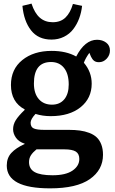

<svg xmlns="http://www.w3.org/2000/svg" viewBox="-20 -804 629 1053"><path d="M262.2 -586.9Q189.9 -586.9 150.4 -637.5Q110.8 -688 103 -772L152.8 -784.2Q169.9 -731.9 198.5 -707Q227.1 -682.1 269 -682.1Q312.5 -682.1 339.1 -707.8Q365.7 -733.4 379.9 -782.2L430.2 -772Q426.3 -735.4 414.1 -702.9Q401.9 -670.4 381.8 -644Q361.8 -617.7 330.8 -602.3Q299.8 -586.9 262.2 -586.9ZM254.9 229Q17.1 229 17.1 104Q17.1 62 42.2 34.7Q67.4 7.3 115.2 -14.2V-16.1Q83 -26.4 67.4 -48.8Q51.8 -71.3 51.8 -95.2Q51.8 -121.1 66.4 -144.8Q81.1 -168.5 115.2 -201.2V-204.1Q40 -244.1 40 -337.9Q40 -424.3 102.3 -474.6Q164.6 -524.9 263.2 -524.9Q343.3 -524.9 397.9 -494.1Q445.8 -585.9 512.2 -585.9Q541.5 -585.9 562.3 -570.3Q583 -554.7 583 -526.9Q583 -501 564.9 -481.9Q546.9 -462.9 522.9 -462.9Q505.9 -462.9 496.1 -470.5Q486.3 -478 479 -493.2L470.2 -514.2Q449.7 -486.3 439.9 -460Q482.9 -409.7 482.9 -345.2Q482.9 -265.1 422.1 -216.1Q361.3 -167 257.8 -167Q213.9 -167 174.8 -179.2Q147.9 -150.4 147.9 -130.9Q147.9 -106.9 165.5 -99.4Q183.1 -91.8 222.2 -91.8H356.9Q391.1 -91.8 418.2 -88.1Q445.3 -84.5 469.7 -75.2Q494.1 -65.9 510.3 -50.8Q526.4 -35.6 535.6 -11.5Q544.9 12.7 544.9 44.9Q544.9 127.9 472.4 178.5Q399.9 229 254.9 229ZM265.1 -230Q308.1 -230 332.5 -259.3Q356.9 -288.6 356.9 -340.8Q356.9 -399.4 331.1 -431.6Q305.2 -463.9 259.8 -463.9Q166 -463.9 166 -346.2Q166 -291.5 192.6 -260.7Q219.2 -230 265.1 -230ZM268.1 157.2Q340.3 157.2 377.7 131.6Q415 106 415 67.9Q415 39.6 395.8 27.3Q376.5 15.1 333 15.1H180.2Q160.2 31.2 149.7 47.4Q139.2 63.5 139.2 85Q139.2 122.6 170.4 139.9Q201.7 157.2 268.1 157.2Z"/></svg>

Font: Literata Book SemiBold
Style: Regular
Weight: 600
Designer: Latin by Veronika Burian and Jose Scaglione. Greek by Irene Vlachou. Cyrillic by Vera Evstafieva
Foundry: TypeTogether
Version: Version 2.003;PS 002.003;hotconv 1.0.88;makeotf.lib2.5.64775